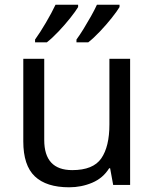

<svg xmlns="http://www.w3.org/2000/svg" viewBox="-20 -786 658 816"><path d="M533 -536V0H461L448 -71H444Q418 -29 372 -9.5Q326 10 274 10Q177 10 128 -36.5Q79 -83 79 -185V-536H168V-191Q168 -63 287 -63Q376 -63 410.5 -113Q445 -163 445 -257V-536ZM488 -756Q478 -739 455 -710Q432 -681 405 -652.5Q378 -624 355 -606H305V-618Q319 -637 335 -663Q351 -689 366.5 -716.5Q382 -744 392 -766H488ZM312 -756Q302 -739 279 -710Q256 -681 229 -652.5Q202 -624 179 -606H129V-618Q150 -647 175 -689.5Q200 -732 216 -766H312Z"/></svg>

Font: Noto Sans Ugaritic
Style: Regular
Weight: 400
Designer: Monotype Design Team
Foundry: Monotype Imaging Inc.
Version: Version 2.001; ttfautohint (v1.8.4.7-5d5b)